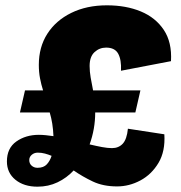

<svg xmlns="http://www.w3.org/2000/svg" viewBox="-20 -690 681 722"><path d="M55 -267 74 -350H142Q135 -372 130.5 -395.5Q126 -419 126 -446Q126 -513 158 -563Q190 -613 248 -641.5Q306 -670 382 -670Q454 -670 509.5 -647Q565 -624 596 -577.5Q627 -531 623 -460L435 -424Q437 -465 424.5 -488Q412 -511 379 -511Q354 -511 335.5 -494Q317 -477 317 -442Q317 -421 321 -398Q325 -375 330 -350H508L489 -267H338Q338 -205 317 -147Q342 -141 363.5 -137Q385 -133 401 -133Q426 -133 441.5 -149.5Q457 -166 461 -206L598 -185Q602 -121 576 -77.5Q550 -34 508 -11.5Q466 11 420 11Q368 11 329 -7.5Q290 -26 257 -49Q231 -21 196.5 -4.5Q162 12 121 12Q70 12 38 -14Q6 -40 6 -83Q6 -133 41.5 -158Q77 -183 126 -183Q139 -183 153 -181.5Q167 -180 181 -178Q180 -203 176.5 -225Q173 -247 167 -267ZM90 -88Q90 -75 99 -67Q108 -59 121 -59Q144 -59 156 -72Q168 -85 174 -104Q162 -109 149 -112.5Q136 -116 122 -116Q109 -116 99.5 -108Q90 -100 90 -88Z"/></svg>

Font: Work Sans Black
Style: Italic
Weight: 900
Italic angle: -13°
Designer: Wei Huang
Foundry: Wei Huang
Version: Version 2.009; ttfautohint (v1.8.3)